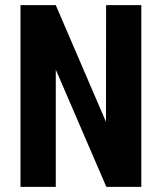

<svg xmlns="http://www.w3.org/2000/svg" viewBox="-20 -731 640 751"><path d="M532.7 0H396L198.2 -458.5V0H60.1V-710.9H198.2L394.5 -254.4L395 -710.9H532.7Z"/></svg>

Font: TypoPRO Roboto Mono
Style: Bold
Weight: 700
Designer: Google
Version: Version 2.000986; 2015; ttfautohint (v1.3)